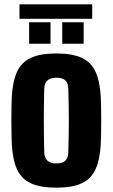

<svg xmlns="http://www.w3.org/2000/svg" viewBox="-20 -857 520 887"><path d="M240.5 10Q167 10 123.2 -10Q79.5 -30 59 -74.2Q38.5 -118.5 34.5 -191Q34 -208 33.2 -236.8Q32.5 -265.5 32.5 -298.5Q32.5 -331.5 33 -361.5Q33.5 -391.5 34.5 -410Q38.5 -481.5 58.8 -525.5Q79 -569.5 122.8 -589.8Q166.5 -610 240.5 -610Q315 -610 358.2 -589.5Q401.5 -569 421.5 -525Q441.5 -481 445.5 -410Q446.5 -393 447 -364Q447.5 -335 447.5 -302Q447.5 -269 447 -239.5Q446.5 -210 445.5 -191Q441.5 -119.5 421.5 -75.2Q401.5 -31 358.2 -10.5Q315 10 240.5 10ZM240.5 -102Q270 -102 282.5 -115.2Q295 -128.5 295.5 -153Q296.5 -187.5 297.2 -224.8Q298 -262 298 -300.5Q298 -339 297.2 -376.2Q296.5 -413.5 295.5 -448Q295 -472 282.5 -485Q270 -498 240.5 -498Q212 -498 198.8 -485Q185.5 -472 184.5 -448Q183.5 -413.5 183 -376Q182.5 -338.5 182.5 -300.2Q182.5 -262 183 -224.5Q183.5 -187 184.5 -153Q185.5 -128.5 198.8 -115.2Q212 -102 240.5 -102ZM267.5 -655V-754H366.5V-655ZM114.5 -655V-754H213.5V-655ZM70 -837H406V-770H70Z"/></svg>

Font: Big Shoulders Display Thin Black
Style: Regular
Weight: 900
Version: Version 2.002